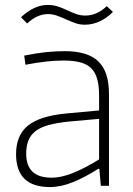

<svg xmlns="http://www.w3.org/2000/svg" viewBox="-20 -752 540 777"><path d="M182 5Q45 5 45 -128Q45 -205 93.5 -244Q142 -283 250 -293L381 -305V-365Q381 -404 373.5 -431.5Q366 -459 349.5 -475.5Q333 -492 305.5 -499.5Q278 -507 239 -507Q204 -507 167.5 -503Q131 -499 83 -490L78 -527Q128 -537 166.5 -541Q205 -545 242 -545Q335 -545 378 -503.5Q421 -462 421 -372V0H388L382 -69H378Q323 -34 274.5 -14.5Q226 5 182 5ZM188 -33Q231 -33 280.5 -54Q330 -75 381 -107V-271L258 -260Q210 -255 177 -246Q144 -237 124 -221.5Q104 -206 95 -183.5Q86 -161 86 -130Q86 -33 188 -33ZM65 -682Q90 -706 117.5 -719Q145 -732 173 -732Q196 -732 215 -725.5Q234 -719 252 -710.5Q270 -702 287.5 -695.5Q305 -689 326 -689Q372 -689 412 -727L437 -704Q414 -680 384.5 -666Q355 -652 323 -652Q303 -652 284.5 -658.5Q266 -665 247.5 -673.5Q229 -682 211 -688.5Q193 -695 174 -695Q130 -695 90 -657Z"/></svg>

Font: Encode Sans Normal
Style: Thin
Weight: 100
Designer: Pablo Impallari, Andres Torresi
Foundry: Pablo Impallari, Andres Torresi
Version: Version 1.000; ttfautohint (v1.00) -l 8 -r 50 -G 200 -x 14 -